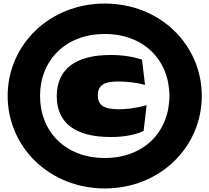

<svg xmlns="http://www.w3.org/2000/svg" viewBox="-20 -879 1177 1079"><path d="M569 180C881 180 1114 -54 1114 -340C1114 -626 881 -859 569 -859C257 -859 23 -626 23 -340C23 -54 257 180 569 180ZM569 9C347 9 205 -140 205 -340C205 -539 347 -688 569 -688C790 -688 932 -539 932 -340C932 -140 790 9 569 9ZM795 -402 778 -544C732 -559 674 -570 602 -570C405 -570 299 -491 299 -338C299 -185 407 -109 602 -109C682 -109 741 -122 787 -143L804 -288C738 -269 683 -265 647 -265C564 -265 530 -288 530 -343C530 -398 562 -421 643 -421C693 -421 746 -415 795 -402Z"/></svg>

Font: Mattone Black
Style: Regular
Weight: 900
Width: 6
Designer: Nunzio Mazzaferro
Foundry: Collletttivo
Version: Version 2.000;Glyphs 3.2 (3217)